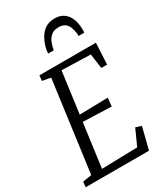

<svg xmlns="http://www.w3.org/2000/svg" viewBox="-242 -1094 1016 1188"><g transform="rotate(-30 266.0 -500.5)"><path d="M2.5 0 6.5 -38 70 -48 157 -694.5 97 -705 101 -743H504.5L497 -591H455.5L441 -695.5L235 -701.5L195.5 -407.5L398 -412L392 -352L189 -359.5L147 -48L402 -54.5L453.5 -168L494 -155L455 0ZM357 -1001Q390 -1001 412.5 -988.5Q435 -976 448.8 -955Q462.5 -934 468.5 -907.8Q474.5 -881.5 474.5 -854Q474.5 -848 474.2 -842.8Q474 -837.5 473 -832.5H433Q433 -838 432.8 -843.2Q432.5 -848.5 431.5 -854.5Q428.5 -875 421.5 -895.2Q414.5 -915.5 398 -928.5Q381.5 -941.5 350.5 -941.5Q317 -941.5 297.5 -924.2Q278 -907 268.5 -882Q259 -857 255 -832.5H215Q215 -842 216.5 -851.5Q218 -861 220.5 -870.5Q229.5 -905.5 246.2 -935.2Q263 -965 290.2 -983Q317.5 -1001 357 -1001Z"/></g></svg>

Font: Merriweather 24pt SemiCondensed Light
Style: Italic
Weight: 300
Width: 4
Italic angle: -7.8°
Designer: Eben Sorkin
Foundry: Eben Sorkin
Version: Version 2.101